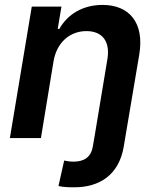

<svg xmlns="http://www.w3.org/2000/svg" viewBox="-20 -573 654 797"><path d="M372.2 -4.6 365.1 36.2C356.9 81.3 327.4 98 284.8 98C270.6 98 257.8 95.9 246.4 93.4L222.7 199.2C242.2 203.8 264.9 204.5 288.4 204.5C392.4 204.5 473.4 153.8 493.6 36.2L499.6 0L558.2 -347.3C579.9 -478.3 517 -552.6 405.5 -552.6C323.9 -552.6 260.3 -513.8 226.2 -452.8H219.5L235.1 -545.5H111.9L21 0H149.9L202.4 -319.6C216.3 -398.4 271.3 -443.9 338.8 -443.9C405.9 -443.9 437.9 -399.9 425.8 -327.4Z"/></svg>

Font: Margiela Sans Semi Bold
Style: Italic
Weight: 600
Italic angle: -9.39999°
Designer: Stefan Endress, Andreas Faust
Version: Version 1.100;FEAKit 1.0